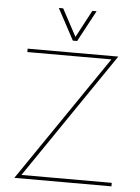

<svg xmlns="http://www.w3.org/2000/svg" viewBox="-55 -836 643 880"><g transform="rotate(5 266.5 -396.5)"><path d="M276.4 -649.9 353.5 -793.5H334L267.1 -668L199.7 -793.5H179.7L256.8 -649.9ZM75.7 -16.1 470.7 -595.2H53.7V-579.6H440.4L44.4 0H491.2V-16.1Z"/></g></svg>

Font: Now Thin
Style: Regular
Weight: 100
Designer: Alfredo Marco Pradil
Foundry: Alfredo Marco Pradil
Version: Version 1.200;hotconv 1.0.109;makeotfexe 2.5.65596